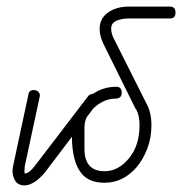

<svg xmlns="http://www.w3.org/2000/svg" viewBox="-20 -570 552 582"><path d="M66 -283Q68 -297 82 -297Q91 -297 96 -292Q101 -287 101 -280Q101 -279 100.5 -277.5Q100 -276 100 -275L55 -66Q54 -57 54 -51Q54 -48 55 -44Q62 -44 70.5 -51Q79 -58 87 -69L246 -277Q252 -285 259 -285Q266 -285 272.5 -279Q279 -273 279 -266Q279 -260 274 -256L116 -47Q100 -28 84 -18Q68 -8 55 -8Q35 -8 26.5 -21.5Q18 -35 18 -52Q18 -61 21 -73Z M495 -550Q512 -550 512 -532Q512 -514 495 -514H370Q349 -514 333 -507Q317 -500 317 -484Q317 -468 325 -453L423 -258Q439 -230 439 -191Q439 -152 426.5 -119.5Q414 -87 394 -63Q353 -16 297 -16Q251 -16 228 -43Q198 -79 198 -157Q198 -197 209 -221Q220 -245 230 -256Q272 -307 332 -307Q349 -307 349 -289Q349 -271 329 -271Q309 -271 289 -260.5Q269 -250 252.5 -230Q236 -210 236 -182.5Q236 -155 236 -119Q236 -51 297 -51Q338 -51 370 -89Q403 -128 403 -191Q403 -221 392 -240Q390 -240 390 -242L293 -438Q282 -461 282 -482Q282 -514 307.5 -532Q333 -550 370 -550Z"/></svg>

Font: Gruenewald VA
Style: Regular
Weight: 400
Designer: Peter Wiegel
Foundry: Peter Wiegel, nach dem Schriftentwurf von Dr. H. Gr¸newald
Version: Version 0.007